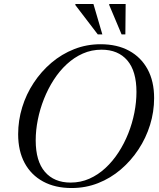

<svg xmlns="http://www.w3.org/2000/svg" viewBox="-20 -938 804 968"><path d="M160 -230.5Q160 -125.5 206.5 -71.5Q253 -17.5 336 -17.5Q386.5 -17.5 430.5 -37Q474.5 -56.5 511.5 -90.8Q548.5 -125 577.5 -169.8Q606.5 -214.5 626.8 -265.5Q647 -316.5 657.5 -370Q668 -423.5 668 -474.5Q668 -579.5 621.8 -633.5Q575.5 -687.5 492 -687.5Q441.5 -687.5 397.5 -668Q353.5 -648.5 316.5 -614.2Q279.5 -580 250.8 -535.2Q222 -490.5 201.8 -439.5Q181.5 -388.5 170.8 -335Q160 -281.5 160 -230.5ZM757 -443.5Q757 -374.5 736.5 -308.2Q716 -242 678.2 -184.8Q640.5 -127.5 589 -83.5Q537.5 -39.5 474.8 -14.8Q412 10 341 10Q258 10 197.5 -22.8Q137 -55.5 104.2 -116.2Q71.5 -177 71.5 -261.5Q71.5 -330.5 91.8 -396.8Q112 -463 149.8 -520.2Q187.5 -577.5 239.2 -621.5Q291 -665.5 353.8 -690.2Q416.5 -715 487 -715Q570.5 -715 630.8 -682.2Q691 -649.5 724 -589Q757 -528.5 757 -443.5ZM496 -764.5H473L359.5 -913L360.5 -918H451ZM612 -764.5H593L530.5 -913L531 -918H613.5Z"/></svg>

Font: Newsreader 60pt
Style: Italic
Weight: 400
Italic angle: -17°
Designer: Hugues Gentile
Foundry: Production Type
Version: Version 1.003